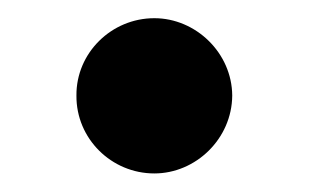

<svg xmlns="http://www.w3.org/2000/svg" viewBox="-20 -423 338 210"><path d="M63.6 -318.5C63.2 -271.3 101.9 -233.3 148.8 -233.3C194.2 -233.3 233.7 -271.3 234 -318.5C233.7 -365.1 194.2 -403.1 148.8 -403.1C101.9 -403.1 63.2 -365.1 63.6 -318.5Z"/></svg>

Font: Inter-Hewn
Style: Bold
Weight: 700
Designer: Rasmus Andersson
Foundry: rsms
Version: Version 3.012;git-f93a4a705